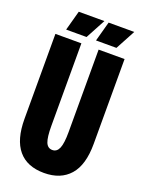

<svg xmlns="http://www.w3.org/2000/svg" viewBox="-153 -876 717 958"><g transform="rotate(20 206.0 -396.5)"><path d="M22.3 -209.3V-660H160.2V-222Q160.2 -161.5 170.4 -135.8Q180.7 -110.2 205.7 -110.2Q229.7 -110.2 240.7 -136.2Q251.7 -162.3 251.7 -222V-660H389.5V-209.3Q389.5 -97.3 341.3 -42.8Q293.2 11.7 205.5 11.7Q115.2 11.7 68.8 -43.7Q22.3 -99 22.3 -209.3ZM65.3 -698.5 94 -803.7H230.2L173.7 -698.5ZM223.8 -698.5 252.5 -803.7H388.8L332.3 -698.5Z"/></g></svg>

Font: Bricolage Grotesque 96pt Condensed ExBd
Style: Regular
Weight: 800
Width: 3
Designer: Mathieu Triay
Foundry: Atelier Triay
Version: Version 1.001;Glyphs 3.2 (3207)